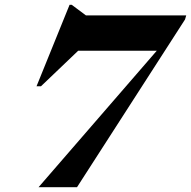

<svg xmlns="http://www.w3.org/2000/svg" viewBox="-20 -779 795 799"><path d="M750 -698 300.5 0H140.5L632.5 -568H305.5L150.5 -420H132L269.5 -759H278.5L337.5 -715H755Z"/></svg>

Font: Newsreader 72pt
Style: Bold Italic
Weight: 700
Italic angle: -17°
Designer: Hugues Gentile
Foundry: Production Type
Version: Version 1.003; ttfautohint (v1.8.3)